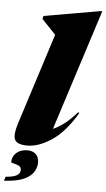

<svg xmlns="http://www.w3.org/2000/svg" viewBox="-97 -787 578 1043"><g transform="rotate(5 192.0 -265.0)"><path d="M173.5 -597.5 97.5 -677.5 101.5 -694 406.5 -747H417.5L206 -87.5Q232.5 -98.5 264.2 -122Q296 -145.5 335 -189.5L341.5 -185.5Q278 -78.5 207.2 -31.8Q136.5 15 75.5 15Q18.5 15 6.5 -11Q-5.5 -37 14 -98.5ZM-4 111.5Q-4 80.5 19.2 60.5Q42.5 40.5 79 40.5Q107.5 40.5 124.5 56.5Q141.5 72.5 141.5 103Q141.5 125.5 128.2 150.2Q115 175 77.2 193.5Q39.5 212 -34.5 216.5L-27.5 194Q14.5 191 33 180.2Q51.5 169.5 51.5 150Q51.5 134 37.8 127.5Q24 121 10 118.2Q-4 115.5 -4 111.5Z"/></g></svg>

Font: Newsreader 72pt ExtraBold
Style: Italic
Weight: 800
Italic angle: -17°
Designer: Hugues Gentile
Foundry: Production Type
Version: Version 1.003; ttfautohint (v1.8.3)